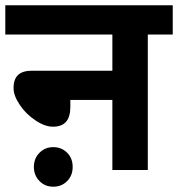

<svg xmlns="http://www.w3.org/2000/svg" viewBox="-20 -642 672 725"><path d="M404.3 0H538.1V-511.7H632.3V-622.1H0V-511.7H404.3V-375H101.6C54.7 -375 31.2 -355.5 31.2 -309.1C31.2 -290 39.1 -269 54.7 -246.1C69.8 -223.1 89.8 -203.6 113.8 -187.5C137.7 -171.4 159.7 -163.6 179.7 -163.6C224.1 -163.6 245.6 -187.5 245.6 -238.8V-264.6H404.3ZM181.2 -86.4C160.6 -86.4 143.6 -79.6 129.4 -65.4C115.2 -51.3 107.9 -33.2 107.9 -11.7C107.9 9.8 115.2 27.8 129.4 42C143.6 56.2 160.6 63 181.2 63C201.7 63 219.2 56.2 233.4 42C247.6 27.8 254.4 9.8 254.4 -11.7C254.4 -33.2 247.6 -51.3 233.4 -65.4C219.2 -79.6 201.7 -86.4 181.2 -86.4Z"/></svg>

Font: Noto Reveo Sans
Style: Bold
Weight: 700
Designer: Monotype Design team
Foundry: Monotype Imaging Inc.
Version: Version 1.04